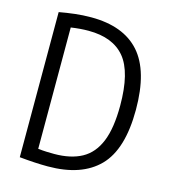

<svg xmlns="http://www.w3.org/2000/svg" viewBox="-112 -837 824 933"><g transform="rotate(15 300.0 -371.0)"><path d="M214.5 6.5Q151 6.5 72 -1.5V-731.5Q109.5 -738.5 150 -743.2Q190.5 -748 232 -748Q394.5 -748 476 -656.5Q557.5 -565 557.5 -370Q557.5 -170.5 470.8 -82Q384 6.5 214.5 6.5ZM229 -60Q312 -60 367.5 -90.2Q423 -120.5 450.8 -188.5Q478.5 -256.5 478.5 -370Q478.5 -537.5 419 -609.5Q359.5 -681.5 236.5 -681.5Q195 -681.5 148 -674.5V-64Q170.5 -61.5 190 -60.8Q209.5 -60 229 -60Z"/></g></svg>

Font: Encode Sans Condensed Condensed
Style: Regular
Weight: 400
Width: 3
Designer: Multiple Designers
Foundry: Impallari Type
Version: Version 3.000; ttfautohint (v1.8.3) -l 8 -r 50 -G 200 -x 14 